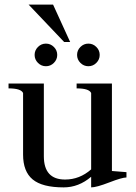

<svg xmlns="http://www.w3.org/2000/svg" viewBox="-20 -802 590 832"><path d="M210 -782 284 -620H258L104 -782ZM328.5 -529.5Q314 -544 314 -564Q314 -584 328.5 -598.5Q343 -613 363 -613Q383 -613 397.5 -598.5Q412 -584 412 -564Q412 -544 397.5 -529.5Q383 -515 363 -515Q343 -515 328.5 -529.5ZM144.5 -529.5Q130 -544 130 -564Q130 -584 144.5 -598.5Q159 -613 179 -613Q199 -613 213.5 -598.5Q228 -584 228 -564Q228 -544 213.5 -529.5Q199 -515 179 -515Q159 -515 144.5 -529.5ZM465 -61Q465 -61 528 -56V-33Q509 -33 453.5 -11.5Q398 10 375 10V-36Q321 10 256 10Q163 10 121.5 -24.5Q80 -59 80 -132V-399Q71 -419 17 -419V-440H170V-125Q170 -24 262 -24Q325 -24 375 -68V-399Q366 -419 312 -419V-440H465Z"/></svg>

Font: Judson
Style: Regular
Weight: 400
Version: Version 20110429